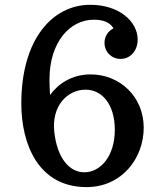

<svg xmlns="http://www.w3.org/2000/svg" viewBox="-20 -762 662 792"><path d="M336.9 9.8C482.4 9.8 572.8 -108.9 572.8 -235.4C572.8 -365.7 471.7 -455.1 354 -455.1C275.4 -455.1 219.2 -415.5 186.5 -370.1C185.1 -392.1 184.1 -413.6 184.1 -434.1C184.1 -586.9 267.1 -680.7 367.2 -680.7C402.3 -680.7 432.6 -671.9 448.2 -645C425.8 -634.3 411.1 -611.8 411.1 -585.4C411.1 -548.3 439.5 -519 477.5 -519C518.6 -519 547.9 -553.7 547.9 -598.6C547.9 -672.4 472.7 -742.2 352.5 -742.2C196.3 -742.2 67.9 -600.1 67.9 -335C67.9 -168.9 137.2 9.8 336.9 9.8ZM204.1 -216.3C191.4 -327.1 259.8 -392.1 333 -392.1C400.9 -392.1 453.6 -332 453.6 -226.1C453.6 -116.7 393.6 -51.3 328.1 -51.3C263.7 -51.3 215.8 -113.3 204.1 -216.3Z"/></svg>

Font: Arbutus Slab
Style: Regular
Weight: 400
Designer: Karolina Lach
Foundry: Karolina Lach
Version: Version 1.001